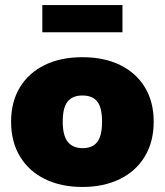

<svg xmlns="http://www.w3.org/2000/svg" viewBox="-20 -733 654 762"><path d="M24 -250Q24 -329 59 -386.5Q94 -444 157.5 -475Q221 -506 307 -506Q393 -506 456.5 -475Q520 -444 555 -386.5Q590 -329 590 -250Q590 -171 555 -112.5Q520 -54 456 -22.5Q392 9 307 9Q222 9 158 -22.5Q94 -54 59 -112.5Q24 -171 24 -250ZM385 -250Q385 -306 366 -330Q347 -354 307 -354Q268 -354 248.5 -330Q229 -306 229 -250Q229 -195 249 -170Q269 -145 308 -145Q347 -145 366 -169.5Q385 -194 385 -250ZM148 -713H466V-605H148Z"/></svg>

Font: Nunito Sans Heavy
Style: Regular
Weight: 400
Designer: Vernon Adams
Foundry: Vernon Adams
Version: Version 2.500